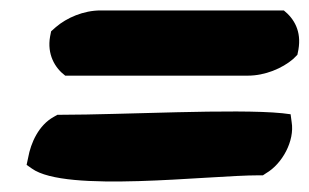

<svg xmlns="http://www.w3.org/2000/svg" viewBox="-20 -458 593 368"><path d="M31 -142 41 -135C106 -88 377 -122 477 -122H484L490 -126C521 -144 545 -188 539 -224L537 -239L521 -241C431 -250 214 -238 97 -238H90L83 -234C54 -218 39 -184 34 -156ZM76 -388C70 -354 85 -328 105 -313H455C488 -313 521 -327 542 -345L550 -353L552 -363C558 -398 544 -422 524 -438H173C140 -438 108 -424 87 -406L78 -398Z"/></svg>

Font: Snowfall
Style: BlkObl
Weight: 900
Designer: Jasper
Foundry: Cannot Into Space Fonts
Version: Version 0.9